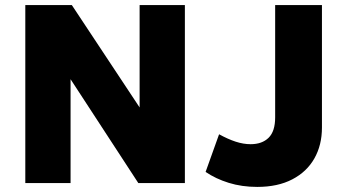

<svg xmlns="http://www.w3.org/2000/svg" viewBox="-20 -720 1364 755"><path d="M79.5 0V-700H262.5L529 -297.5V-700H707V0H524L257.5 -408.5V0ZM991.5 15Q931 15 879.5 -1Q828 -17 788.5 -44L841.5 -192Q876 -173 906.5 -163Q937 -153 965.5 -153Q1010.5 -153 1036.2 -178.2Q1062 -203.5 1062 -258.5V-700H1246V-218.5Q1246 -149.5 1216.2 -97Q1186.5 -44.5 1129.5 -14.8Q1072.5 15 991.5 15Z"/></svg>

Font: Geologica ExtraBold
Style: Regular
Weight: 800
Designer: Sindre Bremnes, Frode Helland
Foundry: Monokrom Skriftforlag AS
Version: Version 1.010;gftools[0.9.28]